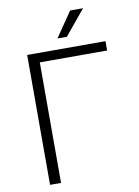

<svg xmlns="http://www.w3.org/2000/svg" viewBox="-98 -971 747 1035"><g transform="rotate(-10 276.0 -453.5)"><path d="M519 -659.7H150.4V0H90.3V-710.9H519ZM359.9 -906.7H430.7L317.9 -770H266.6Z"/></g></svg>

Font: Roboto-Light
Style: Regular
Weight: 300
Designer: Google
Version: Version 2.137; 2017